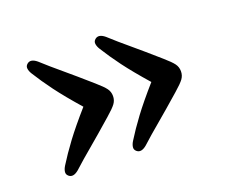

<svg xmlns="http://www.w3.org/2000/svg" viewBox="-74 -538 705 600"><g transform="rotate(-20 278.5 -238.5)"><path d="M505 -238Q505 -224 497 -213Q489 -202 466.5 -182.5Q417 -139 383.8 -111.2Q350.5 -83.5 321.5 -57Q301.5 -40.5 288.5 -52Q281.5 -58 282.8 -66.8Q284 -75.5 290 -85Q309.5 -116.5 336.2 -152.5Q363 -188.5 406.5 -238Q363 -287.5 336.2 -323.5Q309.5 -359.5 290 -391Q284 -400.5 282.8 -409.2Q281.5 -418 288.5 -424Q301.5 -435.5 321.5 -419Q350.5 -392.5 383.8 -364.8Q417 -337 466.5 -293.5Q489 -274 497 -263Q505 -252 505 -238ZM279 -238Q279 -224 271 -213Q263 -202 240.5 -182.5Q191 -139 157.8 -111.2Q124.5 -83.5 95.5 -57Q75.5 -40.5 62.5 -52Q55.5 -58 56.8 -66.8Q58 -75.5 64 -85Q83.5 -116.5 110.2 -152.5Q137 -188.5 180.5 -238Q137 -287.5 110.2 -323.5Q83.5 -359.5 64 -391Q58 -400.5 56.8 -409.2Q55.5 -418 62.5 -424Q75.5 -435.5 95.5 -419Q124.5 -392.5 157.8 -364.8Q191 -337 240.5 -293.5Q263 -274 271 -263Q279 -252 279 -238Z"/></g></svg>

Font: Fraunces 9pt S100
Style: Regular
Weight: 400
Version: Version 1.000; ttfautohint (v1.8.3)